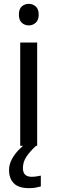

<svg xmlns="http://www.w3.org/2000/svg" viewBox="-20 -757 298 997"><path d="M130 -737Q150 -737 165.5 -723.5Q181 -710 181 -681Q181 -653 165.5 -639Q150 -625 130 -625Q108 -625 93 -639Q78 -653 78 -681Q78 -710 93 -723.5Q108 -737 130 -737ZM173 -536V0H85V-536ZM99 116Q99 161 144 161Q161 161 172.5 158.5Q184 156 192 155V211Q178 215 164 217.5Q150 220 130 220Q77 220 52 195Q27 170 27 126Q27 97 41.5 70Q56 43 77.5 21Q99 -1 119 -15L167 0Q133 32 116 58.5Q99 85 99 116Z"/></svg>

Font: Noto Sans Tifinagh Tawellemmet
Style: Regular
Weight: 400
Designer: JamraPatel
Foundry: JamraPatel LLC
Version: Version 2.006; ttfautohint (v1.8.4.7-5d5b)